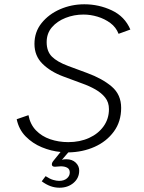

<svg xmlns="http://www.w3.org/2000/svg" viewBox="-20 -700 672 897"><path d="M258 177Q236 177 215.5 169.5Q195 162 175 147L193 123Q213 136 228.5 140.5Q244 145 256 145Q279 145 292.5 133.5Q306 122 306 106Q306 90 294 83.5Q282 77 264 77Q258 77 250 78Q242 79 237 79Q224 79 222.5 70.5Q221 62 229 52L263 10Q219 6 175.5 -12Q132 -30 100 -62.5Q68 -95 58 -143L113 -162Q121 -119 148 -91Q175 -63 214.5 -49.5Q254 -36 299 -36Q353 -36 396 -55.5Q439 -75 464 -110Q489 -145 489 -190Q489 -222 471.5 -244Q454 -266 426 -282Q398 -298 364 -310L275 -343Q216 -365 178.5 -402Q141 -439 141 -495Q141 -551 174.5 -592.5Q208 -634 261 -657Q314 -680 374 -680Q442 -680 502.5 -651.5Q563 -623 589 -562L534 -542Q522 -573 495.5 -592.5Q469 -612 436 -622Q403 -632 370 -632Q326 -632 286.5 -616.5Q247 -601 222.5 -572.5Q198 -544 198 -503Q198 -460 222.5 -435.5Q247 -411 298 -392L387 -359Q458 -333 502 -295.5Q546 -258 546 -196Q546 -132 512 -85.5Q478 -39 422 -14Q366 11 299 12L269 47Q274 45 279.5 44.5Q285 44 290 44Q317 44 333.5 59.5Q350 75 350 97Q350 132 323.5 154.5Q297 177 258 177Z"/></svg>

Font: Atkinson Hyperlegible Mono ExtraLight
Style: Italic
Weight: 200
Italic angle: -12°
Monospace: yes
Designer: Elliott Scott, Megan Eiswerth, Linus Boman, Theodore Petrosky, Letters from Sweden
Foundry: Applied Design Works, Letters from Sweden
Version: Version 2.001